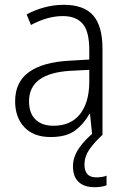

<svg xmlns="http://www.w3.org/2000/svg" viewBox="-20 -561 523 800"><path d="M246 -541Q329 -541 368 -497Q407 -453 407 -358V0H364L355 -87H353Q329 -44 292.5 -17Q256 10 191 10Q120 10 81.5 -31Q43 -72 43 -139Q43 -219 100.5 -260.5Q158 -302 268 -308L352 -313V-352Q352 -430 324.5 -462Q297 -494 242 -494Q209 -494 176 -484.5Q143 -475 109 -457L91 -501Q124 -519 164 -530Q204 -541 246 -541ZM274 -266Q101 -256 101 -139Q101 -89 128 -63Q155 -37 202 -37Q275 -37 313 -85Q351 -133 352 -217V-270ZM332 125Q332 178 381 178Q395 178 406 176Q417 174 424 171V211Q414 215 401.5 217Q389 219 373 219Q331 219 307.5 197Q284 175 284 132Q284 93 309.5 56Q335 19 375 -12L408 0Q373 32 352.5 61.5Q332 91 332 125Z"/></svg>

Font: Noto Sans Tamil SemiCondensed Light
Style: Regular
Weight: 300
Width: 4
Designer: Jelle Bosma - Monotype Design Team
Foundry: Monotype Imaging Inc.
Version: Version 2.004; ttfautohint (v1.8.4.7-5d5b)